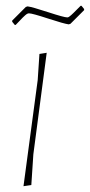

<svg xmlns="http://www.w3.org/2000/svg" viewBox="-20 -638 310 662"><path d="M261 -618 270 -607V-603L223 -556L217 -554Q201 -556 146 -574Q91 -592 80 -592Q77 -592 74 -590.5Q71 -589 66.5 -585Q62 -581 58 -577Q54 -573 47 -565.5Q40 -558 34 -552H31L22 -563V-567L69 -614L75 -616Q91 -614 146 -596Q201 -578 212 -578Q215 -578 218 -580Q221 -582 225.5 -586Q230 -590 234 -594Q238 -598 245 -605Q252 -612 258 -618ZM141 -456 95 -106 88 0 61 4 110 -362 116 -452Z"/></svg>

Font: Alegreya Sans Thin
Style: Italic
Weight: 100
Italic angle: -7°
Designer: Juan Pablo del Peral
Foundry: Huerta Tipografica
Version: Version 2.007